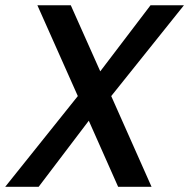

<svg xmlns="http://www.w3.org/2000/svg" viewBox="-22 -715 724 735"><path d="M430.2 0 317.9 -252.9 126 0H-2L275.9 -347.2L121.1 -694.8H249L361.8 -441.9L554.2 -694.8H682.1L403.8 -347.2L558.1 0Z"/></svg>

Font: SVN-Poppins Medium
Style: Italic
Weight: 500
Italic angle: -10°
Designer: Ninad Kale (Devanagari), Jonny Pinhorn (Latin)
Foundry: Indian Type Foundry
Version: Version 3.002 2017